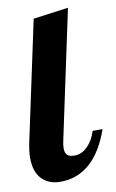

<svg xmlns="http://www.w3.org/2000/svg" viewBox="-90 -745 481 797"><g transform="rotate(-10 150.5 -347.0)"><path d="M107 -680 255 -700 140 -160Q136 -143 136 -128Q136 -108 145.5 -99.5Q155 -91 177 -91Q206 -91 231 -116Q256 -141 267 -179H309Q244 6 99 6Q51 6 21.5 -24Q-8 -54 -8 -114Q-8 -141 0 -179Z"/></g></svg>

Font: Lobster 1.4
Style: Regular
Weight: 400
Designer: Pablo Impallari
Foundry: Pablo Impallari. www.impallari.com
Version: Version 1.4